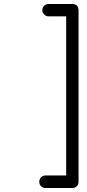

<svg xmlns="http://www.w3.org/2000/svg" viewBox="-20 -815 434 963"><path d="M208 128H343C351.7 128 359 125 365 119C371 113 374 105.7 374 97V-764C374 -772.7 371.3 -780.3 366 -787C359.3 -792.3 351.7 -795 343 -795H224C215.3 -795 208 -792 202 -786C195.3 -780 192 -772.7 192 -764C192 -755.3 195.3 -748 202 -742C208 -736 215.3 -733 224 -733H312V65H208C199.3 65 192 68 186 74C180 80.7 177 88.3 177 97C177 105.7 180 113 186 119C192 125 199.3 128 208 128Z"/></svg>

Font: naYanakamik
Style: Regular
Weight: 500
Designer: Nagarjuna G.,Vikas B.,Ruchir J.,Tushar G.,Vinay J.
Foundry: gnowledge lab
Version: 1.1